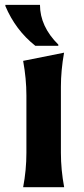

<svg xmlns="http://www.w3.org/2000/svg" viewBox="-20 -782 350 802"><path d="M2.4 -761.7H147Q147 -671.9 223.6 -595.7V-590.8H127.4Q44.9 -656.2 2.4 -756.8ZM76.7 0Q90.3 -71.8 90.3 -143.6V-383.3Q90.3 -452.6 76.7 -527.8L247.6 -562Q234.4 -487.8 234.4 -419.4V-143.6Q234.4 -73.2 248 0Z"/></svg>

Font: Classica
Style: Bold
Weight: 700
Designer: Wojciech Kalinowski "wmk69" (wmk69@o2.pl)
Foundry: Wojciech Kalinowski "wmk69" (wmk69@o2.pl)
Version: Version 2.1.1; 2021-05-14